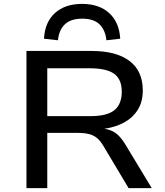

<svg xmlns="http://www.w3.org/2000/svg" viewBox="-20 -967 849 987"><path d="M116 0V-705H451Q578 -705 646 -653.5Q714 -602 714 -502Q714 -445 689.5 -404.5Q665 -364 621 -339Q577 -314 517 -305L521 -304L532 -302Q558 -296 579 -279.5Q600 -263 621 -230L760 0H641L512 -216Q496 -243 478.5 -257.5Q461 -272 437 -278Q413 -284 375 -284H223V0ZM223 -370H445Q531 -370 568.5 -401Q606 -432 606 -496Q606 -559 567 -587.5Q528 -616 441 -616H223ZM278 -760 206 -768Q211 -854 263 -900.5Q315 -947 402 -947Q489 -947 541 -900Q593 -853 598 -768L527 -760Q522 -811 492.5 -841Q463 -871 402 -871Q344 -871 313.5 -842Q283 -813 278 -760Z"/></svg>

Font: Nunito Sans 7pt SemiExpanded Medium
Style: Regular
Weight: 500
Width: 6
Designer: Vernon Adams
Foundry: Vernon Adams
Version: Version 3.101;gftools[0.9.27]